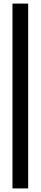

<svg xmlns="http://www.w3.org/2000/svg" viewBox="-20 -930 226 1070"><path d="M49.5 -910H137V120H49.5Z"/></svg>

Font: Big Shoulders Stencil Display SemiBold
Style: Regular
Weight: 600
Designer: Patric King
Foundry: XO Type Co
Version: Version 1.000